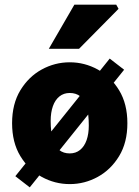

<svg xmlns="http://www.w3.org/2000/svg" viewBox="-20 -780 600 826"><path d="M280 12Q216 12 159.5 -19Q103 -50 67.5 -108.5Q32 -167 32 -250Q32 -333 67.5 -391.5Q103 -450 159.5 -481Q216 -512 280 -512Q344 -512 400.5 -481Q457 -450 492.5 -391.5Q528 -333 528 -250Q528 -167 492.5 -108.5Q457 -50 400.5 -19Q344 12 280 12ZM280 -120Q306 -120 324.5 -135Q343 -150 352.5 -177Q362 -204 362 -240Q362 -289 353 -320Q344 -351 325.5 -365.5Q307 -380 280 -380Q254 -380 235.5 -365Q217 -350 207.5 -323Q198 -296 198 -260Q198 -211 207.5 -180Q217 -149 235 -134.5Q253 -120 280 -120ZM108 26 46 -22 452 -528 514 -480ZM190 -570 300 -760H480L490 -742L320 -570Z"/></svg>

Font: Mada Black
Style: Regular
Weight: 900
Designer: Khaled Hosny
Version: Version 1.5